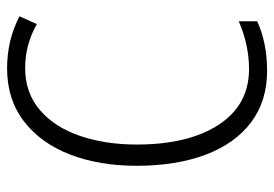

<svg xmlns="http://www.w3.org/2000/svg" viewBox="-136 -628 774 542"><g transform="rotate(-90 251.0 -357.0)"><path d="M114 -358Q114 -212 170 -126.5Q226 -41 327 -41Q395 -41 462 -70V-18Q401 10 322 10Q237 10 177 -35Q117 -80 85.5 -163Q54 -246 54 -359Q54 -463 85.5 -545.5Q117 -628 179 -676Q241 -724 329 -724Q409 -724 476 -689L454 -640Q396 -673 330 -673Q260 -673 211.5 -631.5Q163 -590 138.5 -518.5Q114 -447 114 -358Z"/></g></svg>

Font: Noto Sans Display Light Narrow
Style: Regular
Weight: 300
Width: 4
Designer: Monotype Design team
Foundry: Monotype Imaging Inc.
Version: Version 1.000